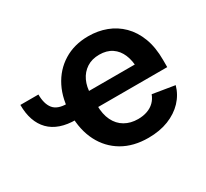

<svg xmlns="http://www.w3.org/2000/svg" viewBox="-118 -722 973 908"><g transform="rotate(-30 369.0 -268.5)"><path d="M203.6 -234.4Q107.4 -234.4 58.3 -284.4Q9.3 -334.5 9.3 -426.8H107.9Q107.9 -375.5 129.6 -348.4Q151.4 -321.3 203.6 -321.3ZM457 11.2Q375.5 11.2 316.4 -23.4Q257.3 -58.1 225.3 -120.6Q193.4 -183.1 193.4 -267.1Q193.4 -350.6 225.1 -413.6Q256.8 -476.6 314.5 -512.2Q372.1 -547.9 449.2 -547.9Q501.5 -547.9 546.9 -530.8Q592.3 -513.7 626.7 -479.5Q661.1 -445.3 680.7 -394Q700.2 -342.8 700.2 -273.4V-234.4H251.5V-321.8H635.3L574.7 -296.9Q574.7 -341.8 560.5 -375.5Q546.4 -409.2 518.8 -427.7Q491.2 -446.3 450.7 -446.3Q410.2 -446.3 381.6 -427.5Q353 -408.7 337.9 -376.5Q322.8 -344.2 322.8 -303.7V-244.1Q322.8 -194.8 339.6 -160.4Q356.4 -126 387.2 -108.2Q418 -90.3 459 -90.3Q486.8 -90.3 509.5 -98.4Q532.2 -106.4 548.1 -122.1Q564 -137.7 572.3 -160.2L692.4 -140.6Q679.7 -95.2 647.5 -61Q615.2 -26.9 566.9 -7.8Q518.6 11.2 457 11.2Z"/></g></svg>

Font: V-Inter
Style: SemiBold-600
Weight: 600
Designer: Rasmus Andersson
Foundry: rsms
Version: Version 4.000;git-4146feb